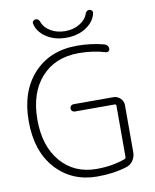

<svg xmlns="http://www.w3.org/2000/svg" viewBox="-99 -1003 878 1088"><g transform="rotate(-10 339.5 -459.0)"><path d="M373 10Q227 10 135 -91Q43 -192 43 -365Q43 -537 136.5 -638.5Q230 -740 386 -740Q468 -740 542 -720Q564 -713 564 -691Q564 -683 557.5 -678Q551 -673 543 -675Q470 -697 389 -697Q252 -697 172.5 -608Q93 -519 93 -365Q93 -213 170.5 -123Q248 -33 376 -33Q466 -33 540 -60Q548 -63 548 -72V-367Q548 -375 539 -375H310Q301 -375 295 -381Q289 -387 289 -396Q289 -405 295 -411Q301 -417 310 -417H539Q562 -417 579 -400.5Q596 -384 596 -361V-90Q596 -64 581.5 -42.5Q567 -21 543 -14Q468 10 373 10ZM466 -908Q473 -928 490 -928Q498 -928 504 -922Q510 -916 509 -908Q500 -860 452 -827.5Q404 -795 336 -795Q268 -795 220 -827.5Q172 -860 163 -908Q162 -916 168 -922Q174 -928 182 -928Q199 -928 206 -908Q216 -877 252 -855Q288 -833 336 -833Q384 -833 420 -855Q456 -877 466 -908Z"/></g></svg>

Font: Rounded Mplus 1c Light
Style: Regular
Weight: 300
Version: Version 1.059.20150529